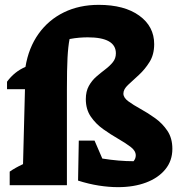

<svg xmlns="http://www.w3.org/2000/svg" viewBox="-20 -764 735 792"><path d="M20 0V-56Q41 -71 75 -87L83 -396H9V-427Q40 -469 85 -488Q98 -567 139 -624.5Q180 -682 243.5 -713Q307 -744 387 -744Q493 -744 554.5 -699.5Q616 -655 616 -582Q616 -539 597 -508.5Q578 -478 553 -455Q528 -432 508.5 -414Q489 -396 489 -378Q489 -361 509.5 -346Q530 -331 560 -314.5Q590 -298 620 -276.5Q650 -255 670.5 -224.5Q691 -194 691 -150Q691 -101 662 -65.5Q633 -30 582.5 -11Q532 8 467 8Q429 8 387.5 1.5Q346 -5 302 -19L305 -184H370L402 -110Q470 -99 531 -99Q540 -110 540 -123Q540 -142 519 -158Q498 -174 467.5 -191.5Q437 -209 406 -231Q375 -253 354.5 -283Q334 -313 334 -355Q334 -387 346.5 -409.5Q359 -432 377.5 -448Q396 -464 414.5 -478Q433 -492 445.5 -507.5Q458 -523 458 -544Q458 -610 342 -610Q326 -610 307 -608.5Q288 -607 267 -603Q261 -573 258.5 -525.5Q256 -478 256 -396V0ZM622 -103H615Q618 -103 622 -103Z"/></svg>

Font: Piazzolla ExtraBold
Style: Regular
Weight: 800
Designer: Juan Pablo del Peral
Foundry: Huerta Tipografica
Version: Version 1.330